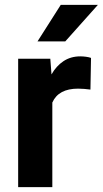

<svg xmlns="http://www.w3.org/2000/svg" viewBox="-20 -770 423 790"><path d="M354.5 -531.7 352.1 -401.4Q341.8 -402.8 327.4 -404.1Q313 -405.3 301.3 -405.3Q220.7 -405.3 195.3 -348.1V0H54.7V-528.3H187L191.9 -463.9Q211.4 -498.5 241.2 -518.3Q271 -538.1 310.5 -538.1Q321.8 -538.1 334.2 -536.4Q346.7 -534.7 354.5 -531.7ZM134.3 -599.6 230 -750H382.8L248.5 -599.6Z"/></svg>

Font: Vazirmatn UI FD
Style: Bold
Weight: 700
Designer: Saber Rastikerdar
Foundry: Saber Rastikerdar
Version: Version 33.003